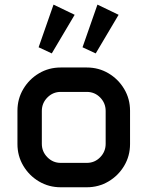

<svg xmlns="http://www.w3.org/2000/svg" viewBox="-20 -791 623 811"><path d="M206.1 -771.5 295.4 -728.5 198.7 -565.4 143.1 -591.3ZM391.6 -771.5 481 -728.5 384.3 -565.4 328.6 -591.3ZM53.7 -323.2Q53.7 -373.5 78.4 -415Q103 -456.5 144.5 -481.2Q186 -505.9 236.3 -505.9H346.7Q397 -505.9 438.5 -481.2Q480 -456.5 504.6 -415Q529.3 -373.5 529.3 -323.2V-182.6Q529.3 -132.3 504.6 -90.8Q480 -49.3 438.5 -24.7Q397 0 346.7 0H236.3Q186 0 144.5 -24.7Q103 -49.3 78.4 -90.8Q53.7 -132.3 53.7 -182.6ZM156.7 -183.6Q156.7 -150.4 180.2 -126.7Q203.6 -103 236.3 -103H346.7Q379.9 -103 403.1 -126.7Q426.3 -150.4 426.3 -183.6V-322.3Q426.3 -355.5 403.1 -379.2Q379.9 -402.8 346.7 -402.8H236.3Q203.6 -402.8 180.2 -379.2Q156.7 -355.5 156.7 -322.3Z"/></svg>

Font: Anta
Style: Regular
Weight: 400
Designer: Sergej Lebedev
Foundry: Sergej Lebedev
Version: Version 1.000; ttfautohint (v1.8.4.7-5d5b)